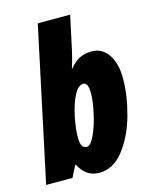

<svg xmlns="http://www.w3.org/2000/svg" viewBox="-129 -836 732 922"><g transform="rotate(-15 237.5 -375.0)"><path d="M150 -57H147L118 0H-13L149 -760H310L275 -597Q271 -574 251 -507H253Q278 -538 304 -550.5Q330 -563 364 -563Q415 -563 445.5 -518.5Q476 -474 476 -399Q476 -314 449.5 -218.5Q423 -123 371.5 -56.5Q320 10 250 10Q183 10 150 -57ZM309 -369Q309 -423 285 -423Q258 -423 237 -380.5Q216 -338 204.5 -280Q193 -222 193 -179Q193 -126 223 -126Q243 -126 263 -169.5Q283 -213 296 -271.5Q309 -330 309 -369Z"/></g></svg>

Font: Noto Sans UI CondBlack
Style: Italic
Weight: 900
Width: 3
Italic angle: -12°
Designer: Monotype Design Team
Foundry: Monotype Imaging Inc.
Version: Version 1.001